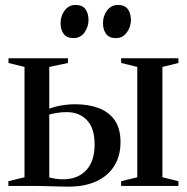

<svg xmlns="http://www.w3.org/2000/svg" viewBox="-20 -732 736 756"><path d="M457 0V-18.5L520.5 -34V-468.5L457 -484V-502.5H682.5V-484L619.5 -468.5V-34L682.5 -18.5V0ZM13 0V-18.5L76.5 -34V-468.5L13.5 -484V-502.5H247.5V-484L174 -468.5V-304Q187 -309 202 -312.8Q217 -316.5 235.8 -319Q254.5 -321.5 277 -321.5Q328 -321.5 368.2 -306.5Q408.5 -291.5 431.5 -258.8Q454.5 -226 454.5 -172.5Q454.5 -118.5 430.2 -79.2Q406 -40 360.2 -18.5Q314.5 3 249 3Q236.5 3 219 2.5Q201.5 2 182.8 1.5Q164 1 146 0.5Q128 0 113.5 0ZM229 -26Q285 -26 318.8 -61Q352.5 -96 352.5 -163.5Q352.5 -228 322 -259.2Q291.5 -290.5 243.5 -290.5Q224.5 -290.5 206 -287.8Q187.5 -285 174 -281V-33.5Q184 -30.5 198.2 -28.2Q212.5 -26 229 -26ZM269.5 -582Q242.5 -582 230.5 -598.8Q218.5 -615.5 218.5 -641Q218.5 -669.5 234.8 -691Q251 -712.5 277 -712.5H278Q304.5 -712.5 316.5 -695.8Q328.5 -679 328.5 -653.5Q328.5 -626 312.5 -604Q296.5 -582 270 -582ZM436 -582Q409.5 -582 397.5 -598.8Q385.5 -615.5 385.5 -641Q385.5 -669.5 401.8 -691Q418 -712.5 444 -712.5H445Q471.5 -712.5 483.5 -695.8Q495.5 -679 495.5 -653.5Q495.5 -626 479.2 -604Q463 -582 437 -582Z"/></svg>

Font: Merriweather 144pt
Style: Regular
Weight: 400
Version: Version 2.100